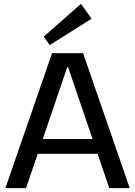

<svg xmlns="http://www.w3.org/2000/svg" viewBox="-20 -976 701 996"><path d="M250 -700H411L653 0H547L333 -628H329L115 0H8ZM154 -255H506V-178H154ZM455 -879 238 -742 207 -786 400 -956Z"/></svg>

Font: Pathway Extreme Medium
Style: Regular
Weight: 500
Designer: Eduardo Rodriguez Tunni
Foundry: Eduardo Rodriguez Tunni
Version: Version 1.001;gftools[0.9.26]